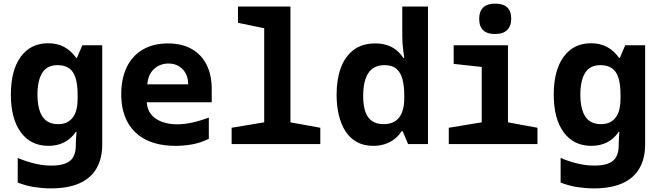

<svg xmlns="http://www.w3.org/2000/svg" viewBox="-20 -796 3640 1061"><path d="M260 245Q217 245 171 238Q125 231 78 213V77Q128 98 177 109Q226 120 270 119Q338 118 368.5 91.5Q399 65 399 7V-4Q399 -21 400.5 -37Q402 -53 403 -67H399Q371 -27 333 -8.5Q295 10 248 10Q150 10 95 -65Q40 -140 40 -273Q40 -407 94.5 -482Q149 -557 246 -557Q296 -557 334.5 -536.5Q373 -516 401 -476H405L435 -546H545V1Q545 79 514 133.5Q483 188 420 216.5Q357 245 260 245ZM301 -110Q330 -110 350 -120Q370 -130 383.5 -148.5Q397 -167 403 -193.5Q409 -220 409 -253V-271Q409 -330 397.5 -366Q386 -402 361.5 -419Q337 -436 298 -436Q240 -436 213.5 -393.5Q187 -351 187 -273Q187 -194 214.5 -152Q242 -110 301 -110Z M951 10Q855 10 788 -23Q721 -56 685.5 -120Q650 -184 650 -276Q650 -361 680 -424Q710 -487 768 -521.5Q826 -556 908 -556Q985 -556 1039 -525.5Q1093 -495 1121.5 -438.5Q1150 -382 1150 -303V-231H791Q793 -191 815.5 -163.5Q838 -136 876 -122.5Q914 -109 959 -109Q998 -109 1041.5 -118.5Q1085 -128 1134 -146V-29Q1090 -7 1043.5 1.5Q997 10 951 10ZM1020 -330Q1020 -366 1005.5 -391.5Q991 -417 967 -431Q943 -445 911 -445Q865 -445 832 -415.5Q799 -386 794 -330Z M1260 0V-90L1440 -120V-640L1295 -670V-760H1585V-120L1750 -90V0Z M2043 10Q1990 10 1951.5 -11.5Q1913 -33 1888.5 -71.5Q1864 -110 1852 -161.5Q1840 -213 1840 -273Q1840 -355 1862.5 -418.5Q1885 -482 1932.5 -519Q1980 -556 2054 -556Q2089 -556 2117.5 -547Q2146 -538 2168.5 -520.5Q2191 -503 2209 -476H2214Q2211 -497 2208.5 -516Q2206 -535 2204.5 -555Q2203 -575 2203 -596V-760H2345V0H2235L2205 -71H2199Q2182 -44 2158 -26Q2134 -8 2105 1Q2076 10 2043 10ZM2100 -110Q2157 -110 2185.5 -146.5Q2214 -183 2214 -255V-271Q2214 -319 2204.5 -356.5Q2195 -394 2171.5 -415Q2148 -436 2105 -436Q2045 -436 2016 -393Q1987 -350 1987 -267Q1987 -185 2015 -147.5Q2043 -110 2100 -110Z M2460 0V-90L2642 -120V-426L2487 -443V-546H2787V-120L2950 -90V0ZM2715 -608Q2672 -608 2650 -629Q2628 -650 2628 -692Q2628 -733 2650 -754.5Q2672 -776 2717 -776Q2761 -776 2783 -755Q2805 -734 2805 -693Q2805 -652 2782.5 -630Q2760 -608 2715 -608Z M3260 245Q3217 245 3171 238Q3125 231 3078 213V77Q3128 98 3177 109Q3226 120 3270 119Q3338 118 3368.5 91.5Q3399 65 3399 7V-4Q3399 -21 3400.5 -37Q3402 -53 3403 -67H3399Q3371 -27 3333 -8.5Q3295 10 3248 10Q3150 10 3095 -65Q3040 -140 3040 -273Q3040 -407 3094.5 -482Q3149 -557 3246 -557Q3296 -557 3334.5 -536.5Q3373 -516 3401 -476H3405L3435 -546H3545V1Q3545 79 3514 133.5Q3483 188 3420 216.5Q3357 245 3260 245ZM3301 -110Q3330 -110 3350 -120Q3370 -130 3383.5 -148.5Q3397 -167 3403 -193.5Q3409 -220 3409 -253V-271Q3409 -330 3397.5 -366Q3386 -402 3361.5 -419Q3337 -436 3298 -436Q3240 -436 3213.5 -393.5Q3187 -351 3187 -273Q3187 -194 3214.5 -152Q3242 -110 3301 -110Z"/></svg>

Font: Noto Sans Mono
Style: Bold
Weight: 700
Designer: Monotype Design Team
Foundry: Monotype Imaging Inc.
Version: Version 2.014